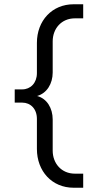

<svg xmlns="http://www.w3.org/2000/svg" viewBox="-20 -690 459 900"><path d="M325 190H370V124H331C268 124 227 76 227 16V-130C227 -183 200 -228 154 -240C200 -253 227 -298 227 -350V-496C227 -556 268 -604 331 -604H370V-670H325C224 -670 153 -593 153 -489V-347C153 -301 123 -271 84 -271H49V-209H84C123 -209 153 -180 153 -133V8C153 113 224 190 325 190Z"/></svg>

Font: LT Wave Alt Light
Style: Regular
Weight: 300
Designer: Daniel Lyons
Version: Version 2.5 (Glyphs App)